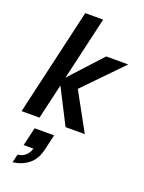

<svg xmlns="http://www.w3.org/2000/svg" viewBox="-189 -809 912 1219"><g transform="rotate(20 267.5 -199.0)"><path d="M0 0 167 -723H288L189 -295L386 -510H535L287 -255L427 0H297L176 -237L121 0ZM57 325 70 269Q134 260 152 198H86L115 74H247L222 180Q207 246 164 281Q121 316 57 325Z"/></g></svg>

Font: Instrument Sans SemiCondensed SemiBold Italic
Style: Regular
Weight: 600
Width: 4
Italic angle: -13°
Designer: Rodrigo Fuenzalida
Foundry: fragTYPE
Version: Version 1.000; ttfautohint (v1.8.4.7-5d5b);gftools[0.9.28]